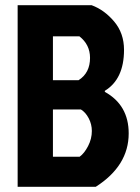

<svg xmlns="http://www.w3.org/2000/svg" viewBox="-20 -720 541 740"><path d="M48 0V-700H333Q382 -682 420 -637Q458 -592 458 -528Q458 -415 384 -370V-366Q476 -315 476 -206Q476 -81 349 0ZM184 -411H283Q327 -439 327 -497Q327 -548 286 -580H184ZM184 -116H287Q305 -129 319.5 -157Q334 -185 334 -215Q334 -241 322 -264Q310 -287 292 -298H184Z"/></svg>

Font: Jockey One
Style: Regular
Weight: 400
Designer: TypeTogether
Foundry: TypeTogether
Version: Version 1.002